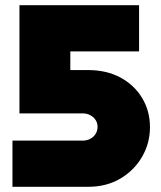

<svg xmlns="http://www.w3.org/2000/svg" viewBox="-20 -720 620 740"><path d="M28 0V-178H298Q315 -178 328 -185Q341 -192 348.5 -204Q356 -216 356 -231Q356 -246 348.5 -257.5Q341 -269 328 -276Q315 -283 298 -283H55V-700H516V-522H251V-450H319Q391 -450 444.5 -421Q498 -392 528 -342Q558 -292 558 -230Q558 -168 527.5 -115.5Q497 -63 443.5 -31.5Q390 0 319 0Z"/></svg>

Font: MuseoModerno Thin Black
Style: Regular
Weight: 900
Version: Version 1.002